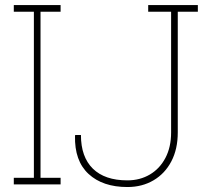

<svg xmlns="http://www.w3.org/2000/svg" viewBox="-20 -731 850 761"><path d="M34.7 0V-26.4H114.3V-684.6H34.7V-710.9H220.2V-684.6H140.6V-26.4H220.2V0ZM484.9 10.3Q387.2 10.3 331.1 -41.5Q274.9 -93.3 277.3 -192.9L278.3 -195.8H300.8Q300.8 -108.9 348.1 -62.5Q395.5 -16.1 484.9 -16.1Q534.7 -16.1 574 -39.3Q613.3 -62.5 635.7 -105.2Q658.2 -147.9 658.2 -206.1V-684.6H567.4V-710.9H764.2V-684.6H684.6V-206.1Q684.6 -140.1 659.2 -91.6Q633.8 -43 588.6 -16.4Q543.5 10.3 484.9 10.3Z"/></svg>

Font: Roboto Slab Thin
Style: Regular
Weight: 100
Designer: Google
Version: Version 2.000; ttfautohint (v1.8.1.43-b0c9)